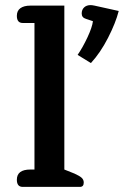

<svg xmlns="http://www.w3.org/2000/svg" viewBox="-20 -732 493 752"><path d="M284 -517Q304 -546 322.5 -585.5Q341 -625 344 -649L317 -658Q300 -663 300 -679Q300 -694 309.5 -703Q319 -712 335 -712Q340 -712 350 -710L445 -689Q433 -642 403 -583.5Q373 -525 336 -485ZM46 -28Q46 -68 99 -68H115V-642H69Q46 -642 46 -670Q46 -690 60 -700Q74 -710 99 -710H232V-68L272 -52Q292 -43 300 -35.5Q308 -28 308 -17Q308 0 293 0H69Q46 0 46 -28Z"/></svg>

Font: Maitree SemiBold
Style: Regular
Weight: 600
Designer: CadsonDemak Team
Foundry: CadsonDemak
Version: Version 1.001